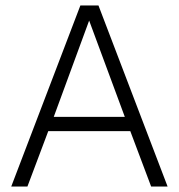

<svg xmlns="http://www.w3.org/2000/svg" viewBox="-20 -680 652 700"><path d="M591 0H531L455 -202H156L80 0H21L273 -660H339ZM176 -254H435L305 -605Z"/></svg>

Font: Kantumruy Pro Light
Style: Regular
Weight: 300
Version: Version 1.002